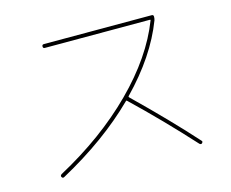

<svg xmlns="http://www.w3.org/2000/svg" viewBox="-100 -842 1199 997"><g transform="rotate(-15 500.0 -343.5)"><path d="M133.8 -5.9Q125 -1 120.1 -9.8Q115.2 -17.6 125 -24.4Q367.2 -155.3 537.6 -325.7Q708 -496.1 777.3 -675.8Q779.3 -679.7 774.4 -679.7H210Q200.2 -679.7 200.2 -689.9Q200.2 -700.2 210 -700.2H790Q799.8 -700.2 799.8 -689.9Q799.8 -679.7 796.9 -670.9Q729.5 -494.1 566.4 -326.2Q562.5 -322.3 566.4 -318.4Q744.1 -145.5 871.1 -3.9Q877.9 2 870.1 9.8Q864.3 15.6 856.4 8.8Q707 -155.3 551.8 -303.7Q547.9 -307.6 544.9 -303.7Q377.9 -138.7 133.8 -5.9Z"/></g></svg>

Font: Rounded Mgen+ 1mn thin
Style: Regular
Weight: 100
Designer: [Source Han Sans]
Ryoko NISHIZUKA  (kana & ideographs); Paul D. Hunt (Latin, Greek & Cyrillic); Wenlong ZHANG  (bopomofo
Version: Version 1.059.20150602